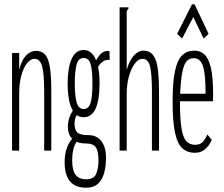

<svg xmlns="http://www.w3.org/2000/svg" viewBox="-20 -699 1040 891"><path d="M36 0V-453H69V-375Q80 -420 101 -441.5Q122 -463 148 -463Q171 -463 187 -448Q203 -433 210.5 -393Q218 -353 218 -278V0H185V-276Q185 -359 175 -392.5Q165 -426 141 -426Q121 -426 104.5 -404.5Q88 -383 78.5 -346.5Q69 -310 69 -264V0Z M368 -155Q350 -155 336 -165Q326 -148 326 -125Q326 -96 339 -84Q352 -72 389 -72Q429 -72 450.5 -44Q472 -16 472 34Q472 69 464 101Q456 133 436 152.5Q416 172 379 172Q280 172 280 54Q280 16 290 -11.5Q300 -39 315 -55Q295 -75 295 -110Q295 -132 301 -150.5Q307 -169 318 -186Q294 -225 294 -313Q294 -384 312.5 -425.5Q331 -467 368 -467Q407 -467 426 -419Q439 -443 453.5 -454Q468 -465 488 -462L489 -421Q459 -426 435 -389Q442 -357 442 -313Q442 -236 424 -195.5Q406 -155 368 -155ZM368 -193Q392 -193 400.5 -222.5Q409 -252 409 -313Q409 -365 401.5 -397.5Q394 -430 368 -430Q343 -430 335 -397.5Q327 -365 327 -313Q327 -252 336 -222.5Q345 -193 368 -193ZM315 46Q315 93 331.5 113Q348 133 379 133Q416 133 426.5 107Q437 81 437 45Q437 2 424.5 -15.5Q412 -33 381 -33Q354 -33 335 -41Q324 -22 319.5 -2Q315 18 315 46Z M535 -665H576V-658Q570 -654 568.5 -647Q567 -640 568 -624V-375Q580 -417 600.5 -440.5Q621 -464 646 -464Q685 -464 701.5 -423.5Q718 -383 718 -277V0H685V-275Q685 -354 676.5 -390Q668 -426 641 -426Q622 -426 605.5 -404Q589 -382 578.5 -345Q568 -308 568 -263V0H535Z M885 10Q849 10 826 -11Q803 -32 792 -84Q781 -136 781 -227Q781 -317 792 -369Q803 -421 825.5 -442.5Q848 -464 881 -464Q909 -464 928.5 -446.5Q948 -429 958.5 -385Q969 -341 969 -261Q969 -251 968.5 -244Q968 -237 968 -229H815Q815 -149 822 -105Q829 -61 844.5 -44Q860 -27 886 -27Q909 -27 921.5 -41Q934 -55 942 -75L963 -50Q951 -23 931.5 -6.5Q912 10 885 10ZM816 -264H934Q934 -358 921.5 -393.5Q909 -429 879 -429Q859 -429 846.5 -415.5Q834 -402 826.5 -366Q819 -330 816 -264ZM825 -520 802 -542 871 -679H883L948 -542L925 -520L877 -620Z"/></svg>

Font: Inconsolata UltraCondensed Light
Style: Regular
Weight: 300
Width: 1
Monospace: yes
Designer: Raph Levien, Cyreal, Brenton Simpson
Foundry: Raph Levien, Cyreal, Google
Version: Version 3.001; ttfautohint (v1.8.2.53-6de2)